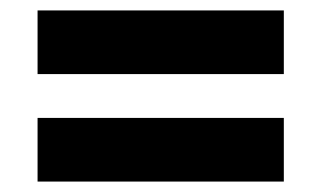

<svg xmlns="http://www.w3.org/2000/svg" viewBox="-20 -414 616 368"><path d="M52 -66V-188H524V-66ZM52 -272V-394H524V-272Z"/></svg>

Font: Ysabeau Infant Black
Style: Regular
Weight: 900
Designer: Christian Thalmann (Catharsis Fonts)
Version: Version 2.001;gftools[0.9.30]; featfreeze: ss01,ss02,lnum